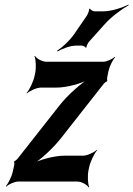

<svg xmlns="http://www.w3.org/2000/svg" viewBox="-20 -800 587 846"><path d="M251 -194 438 -432C440 -434 449 -442 451 -441L453 -445C451 -446 452 -458 453 -462L458 -487C462 -506 477 -537 487 -547L486 -550C476 -540 450 -528 436 -528H184C166 -528 141 -542 134 -554L132 -552C138 -539 140 -502 135 -478L132 -464C127 -440 109 -403 97 -390L98 -388C111 -400 142 -414 160 -414H229C274 -414 340 -432 375 -452V-456C341 -436 278 -382 241 -334L56 -99C54 -97 45 -89 43 -90L42 -86C44 -85 43 -73 42 -69L36 -43C32 -23 16 9 6 20L7 23C17 12 45 0 60 0H321C339 0 364 14 371 26L373 24C367 11 365 -26 370 -50L373 -64C378 -88 396 -125 408 -138L407 -140C394 -128 364 -114 346 -114H264C219 -114 152 -96 117 -76L119 -72C154 -92 214 -146 251 -194ZM360 -727 305 -647C285 -619 252 -589 232 -577L233 -573C253 -585 289 -599 315 -599H341C346 -599 356 -594 357 -590L361 -591C360 -596 368 -611 372 -616L441 -693C472 -728 520 -762 547 -777L546 -780C519 -766 470 -750 435 -750H397C391 -750 378 -757 376 -762L373 -761C374 -755 366 -734 360 -727Z"/></svg>

Font: Asimov
Style: EdgeExtremeIt
Weight: 500
Designer: Google
Version: Version 2.000980: 2014